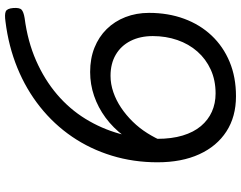

<svg xmlns="http://www.w3.org/2000/svg" viewBox="-116 -810 946 753"><g transform="rotate(-90 356.5 -434.0)"><path d="M355 19Q275 19 217 -18.5Q159 -56 127.5 -125Q96 -194 96 -289Q96 -383 122 -468Q148 -553 196.5 -624Q245 -695 313.5 -749.5Q382 -804 466.5 -838.5Q551 -873 648 -885Q676 -889 687.5 -884Q699 -879 701 -855Q703 -830 694.5 -822Q686 -814 662 -810Q570 -798 495 -765Q420 -732 362.5 -683Q305 -634 266.5 -571.5Q228 -509 208 -437.5Q188 -366 188 -290Q188 -233 201 -190Q214 -147 238 -118.5Q262 -90 294.5 -75.5Q327 -61 366 -61Q418 -61 459.5 -80Q501 -99 530.5 -132.5Q560 -166 575.5 -211Q591 -256 591 -307Q591 -357 572 -394.5Q553 -432 518 -452.5Q483 -473 435 -473Q403 -473 371 -462Q339 -451 310 -431.5Q281 -412 255.5 -386Q230 -360 210.5 -329Q191 -298 177 -265L144 -324Q167 -378 199 -420.5Q231 -463 271 -492.5Q311 -522 356.5 -537.5Q402 -553 450 -553Q503 -553 545.5 -536Q588 -519 618.5 -488Q649 -457 665.5 -414.5Q682 -372 682 -322Q682 -247 659 -184.5Q636 -122 593 -76.5Q550 -31 490 -6Q430 19 355 19Z"/></g></svg>

Font: Playwrite AT
Style: Italic
Weight: 400
Italic angle: -13.0072°
Designer: Veronika Burian, José Scaglione
Foundry: TypeTogether
Version: Version 1.002